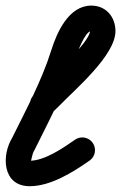

<svg xmlns="http://www.w3.org/2000/svg" viewBox="-36 -608 428 679"><path d="M145.9 -207.3C154.8 -215.7 163.8 -223.9 172.3 -232.7C230.3 -292.6 372.3 -412.2 372.3 -498C372.3 -548.3 338.7 -588.2 287 -588.2C206.9 -588.2 165.1 -493.5 145.1 -429.5C111.5 -322.3 55.4 -218.4 5.7 -118C5.7 -117.9 6.2 -119 6.8 -120C7.4 -121 8 -122.1 8 -122C-31.7 -59.3 -28 50.5 69 50.5C143.2 50.5 221.8 1.2 280.8 -40.1C301.2 -54.4 306.1 -82.5 291.9 -102.8C277.6 -123.2 249.5 -128.1 229.2 -113.9C187.5 -84.6 121.8 -39.5 69 -39.5C63.4 -39.5 70 -38.3 72.6 -35.1C73.2 -34.3 78.2 -64.7 84 -74C84.1 -74 84.6 -75 85.2 -76C85.7 -77 86.3 -78 86.3 -78C138.2 -182.8 195.9 -290.8 230.9 -402.5C235.6 -417.6 264.5 -498.2 287 -498.2C288.2 -498.2 284.8 -499.5 284 -500.2C281.8 -502.2 282.3 -499.3 282.3 -498C282.3 -460 143.1 -331.9 107.7 -295.3C100.1 -287.5 92 -280.2 84.1 -272.7C66 -255.6 65.2 -227.1 82.3 -209.1C99.4 -191 127.9 -190.2 145.9 -207.3Z"/></svg>

Font: FRB American Cursive Guidelines Arrows Black
Style: Bold Italic
Weight: 900
Italic angle: -25°
Version: Version 2.0;Modular Font Editor K font №1